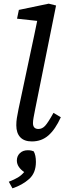

<svg xmlns="http://www.w3.org/2000/svg" viewBox="-20 -760 356 1048"><path d="M154 12Q112 12 90.5 -11Q69 -34 69 -76Q69 -97 72 -115.5Q75 -134 81 -164L149 -484Q158 -527 166.5 -566Q175 -605 183 -646L73 -658L83 -706L246 -740L286 -730L172 -164Q166 -134 163 -117Q160 -100 160 -88Q160 -56 190 -56Q210 -56 226 -73Q242 -90 272 -144L312 -120Q282 -54 244.5 -21Q207 12 154 12ZM176 124Q176 184 139 217Q102 250 48 268L28 232Q59 220 78 208.5Q97 197 112 179Q94 167 83 151Q72 135 72 116Q72 92 88.5 76Q105 60 132 60Q143 60 151.5 62Q160 64 164 66Q176 87 176 124Z"/></svg>

Font: Source Serif 4 Caption
Style: Italic
Weight: 400
Italic angle: -12°
Designer: Frank Grießhammer
Foundry: Adobe Systems Incorporated
Version: Version 4.004;hotconv 1.0.117;makeotfexe 2.5.65602